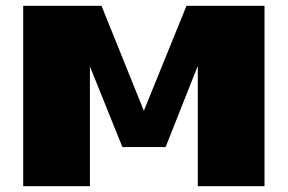

<svg xmlns="http://www.w3.org/2000/svg" viewBox="-20 -642 992 662"><path d="M290 0H60V-622H330L476 -260L623 -622H892V0H662V-415L551 -135H402L290 -413Z"/></svg>

Font: Sarpanch Black
Style: Regular
Weight: 900
Designer: Manushi Parikh (Devanagari and Latin), Jyotish Sonowal (Devanagari)
Foundry: Indian Type Foundry
Version: Version 2.004;PS 1.0;hotconv 1.0.78;makeotf.lib2.5.61930; tt